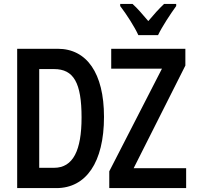

<svg xmlns="http://www.w3.org/2000/svg" viewBox="-20 -964 1040 984"><path d="M689 -784H790C811 -828 854 -893 883 -933V-944H821C791 -915 772 -894 740 -856C711 -890 683 -923 659 -944H596V-933C629 -890 670 -826 689 -784ZM68 0H269C421 0 513 -132 513 -365C513 -590 424 -714 276 -714H68ZM540 0H934V-102H665L930 -628V-714H550V-612H810L540 -86ZM257 -104H181V-610H257C358 -610 398 -539 398 -362C398 -194 355 -104 257 -104Z"/></svg>

Font: Noto Sans Mono ExtraCondensed SemiBold
Style: Regular
Weight: 600
Width: 2
Designer: Monotype Design Team
Foundry: Monotype Imaging Inc.
Version: Version 2.014